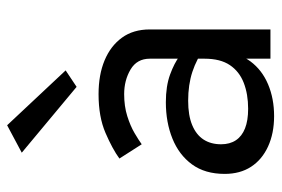

<svg xmlns="http://www.w3.org/2000/svg" viewBox="-142 -618 770 525"><g transform="rotate(-90 242.5 -355.0)"><path d="M111 -135Q111 -163 124 -183Q137 -203 163.5 -214Q190 -225 230 -225Q274 -225 309 -213.5Q344 -202 378 -178V-225Q371 -234 352 -248.5Q333 -263 301.5 -274.5Q270 -286 226 -286Q171 -286 126.5 -268Q82 -250 56 -214.5Q30 -179 30 -125Q30 -83 49.5 -53Q69 -23 105 -6.5Q141 10 188 10Q236 10 275 -6.5Q314 -23 337.5 -54.5Q361 -86 361 -130L345 -180Q345 -137 327.5 -111Q310 -85 279 -73Q248 -61 208 -61Q176 -61 154.5 -69.5Q133 -78 122 -94.5Q111 -111 111 -135ZM111 -352Q122 -360 141.5 -371.5Q161 -383 188 -391.5Q215 -400 248 -400Q286 -400 315.5 -382.5Q345 -365 345 -330V0H425V-330Q425 -375 402.5 -406Q380 -437 340.5 -453.5Q301 -470 248 -470Q186 -470 142 -451Q98 -432 72 -413ZM88 -680 268 -530 313 -560 163 -720Z"/></g></svg>

Font: Jost* Book
Style: Regular
Weight: 400
Version: Version 3.000